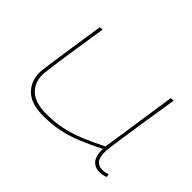

<svg xmlns="http://www.w3.org/2000/svg" viewBox="-101 -763 1007 1007"><g transform="rotate(45 402.0 -260.0)"><path d="M281 10Q192 10 149 -31Q106 -72 106 -139Q106 -143 106.5 -150.5Q107 -158 110 -178.5Q113 -199 118.5 -240Q124 -281 135 -351.5Q146 -422 162 -530H181Q165 -426 154 -357Q143 -288 137.5 -246.5Q132 -205 129 -183.5Q126 -162 125.5 -153Q125 -144 125 -140Q125 -80 164.5 -44.5Q204 -9 285 -9Q348 -9 401.5 -20.5Q455 -32 509 -54.5Q563 -77 625 -108L688 -530H708Q689 -410 676.5 -331Q664 -252 657.5 -204.5Q651 -157 647.5 -133Q644 -109 643.5 -99.5Q643 -90 643 -86Q643 -43 658.5 -26Q674 -9 702 -9Q707 -9 718.5 -11Q730 -13 740 -17L743 0Q733 5 720 7.5Q707 10 701 10Q664 10 644 -12.5Q624 -35 624 -89Q563 -58 508.5 -35.5Q454 -13 399 -1.5Q344 10 281 10Z"/></g></svg>

Font: Georama ExtraExtended Thin
Style: Italic
Weight: 100
Width: 8
Italic angle: -9°
Designer: Jean-Baptiste Levee
Foundry: Production Type
Version: Version 1.000